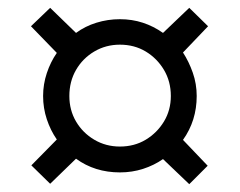

<svg xmlns="http://www.w3.org/2000/svg" viewBox="-20 -598 612 490"><path d="M90 -353Q90 -383 99.5 -411.5Q109 -440 125 -463L59 -531L108 -578L174 -514Q197 -531 226 -540Q255 -549 286 -549Q317 -549 344.5 -540Q372 -531 396 -514L463 -578L511 -531L447 -464Q462 -441 472 -412.5Q482 -384 482 -353Q482 -290 447 -241L510 -175L463 -128L396 -192Q373 -176 345 -167Q317 -158 286 -158Q222 -158 174 -193L108 -129L60 -176L125 -242Q109 -265 99.5 -293.5Q90 -322 90 -353ZM157 -353Q157 -317 174 -288Q191 -259 220.5 -241.5Q250 -224 286 -224Q323 -224 352 -241.5Q381 -259 398.5 -288Q416 -317 416 -353Q416 -390 398.5 -419.5Q381 -449 352 -466.5Q323 -484 286 -484Q250 -484 220.5 -466.5Q191 -449 174 -419.5Q157 -390 157 -353Z"/></svg>

Font: Noto Sans Living
Style: Regular
Weight: 400
Designer: Monotype Design Team
Foundry: Monotype Imaging Inc.
Version: Version 2.013; ttfautohint (v1.8.4.7-5d5b)